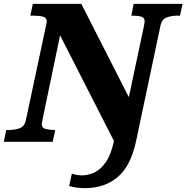

<svg xmlns="http://www.w3.org/2000/svg" viewBox="-45 -734 965 994"><path d="M394 240Q351 240 313 229L327 165Q353 174 380 174Q411 174 443.5 159Q476 144 503 105Q530 66 545 -4L266 -551L177 -124Q171 -94 171 -91Q171 -72 191 -66.5Q211 -61 235 -61H241L228 0H-25L-13 -61H0Q31 -61 56.5 -70Q82 -79 89 -112L191 -591Q195 -607 196 -613.5Q197 -620 197 -623Q197 -643 177 -648Q157 -653 125 -653H112L125 -714H376L622 -231L700 -598Q704 -621 704 -623Q704 -643 685.5 -648Q667 -653 640 -653H635L647 -714H900L887 -653H874Q844 -653 818.5 -644Q793 -635 786 -602L660 -6Q633 124 565 182Q497 240 394 240Z"/></svg>

Font: Noto Serif Black
Style: Italic
Weight: 900
Italic angle: -12°
Designer: Monotype Design Team
Foundry: Monotype Imaging Inc.
Version: Version 2.013